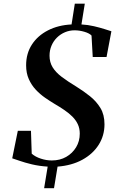

<svg xmlns="http://www.w3.org/2000/svg" viewBox="-20 -882 642 1029"><path d="M216.5 126.5 235.5 11Q189.5 8 151 -1.2Q112.5 -10.5 85.5 -20Q58.5 -29.5 45.5 -33.5L75.5 -181H146L150 -58.5Q169 -41.5 198.8 -31.8Q228.5 -22 258 -22Q301 -22 334.8 -41.2Q368.5 -60.5 388 -93Q407.5 -125.5 407.5 -165.5Q407.5 -194 397 -216.2Q386.5 -238.5 368 -257Q349.5 -275.5 325 -292.2Q300.5 -309 272 -325.5Q248 -340 221.5 -358.2Q195 -376.5 172 -401Q149 -425.5 134.5 -457.8Q120 -490 120 -532Q120 -595.5 151 -643.2Q182 -691 237 -719.2Q292 -747.5 363.5 -751L381 -862.5H434.5L416.5 -751Q451.5 -749 483.5 -741.5Q515.5 -734 540 -726.2Q564.5 -718.5 577 -714.5L551 -576.5H477L470.5 -691.5Q459.5 -703.5 432.8 -711.5Q406 -719.5 379.5 -719.5Q352.5 -719.5 328.2 -709.2Q304 -699 285.2 -680.5Q266.5 -662 256 -637.2Q245.5 -612.5 245.5 -583.5Q245.5 -548.5 262 -521.5Q278.5 -494.5 310.5 -470.2Q342.5 -446 388 -418.5Q427.5 -394 462 -366.5Q496.5 -339 518.2 -303.2Q540 -267.5 540 -216Q540 -155.5 509 -106.2Q478 -57 421.5 -26Q365 5 288.5 11L269.5 126.5Z"/></svg>

Font: Merriweather 120pt SemiBold
Style: Italic
Weight: 600
Italic angle: -7.8°
Version: Version 2.101